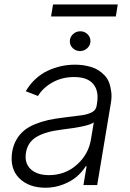

<svg xmlns="http://www.w3.org/2000/svg" viewBox="-20 -850 596 882"><path d="M188.9 12.4Q111.9 12.4 68 -31.8Q24.1 -76 35.9 -152.3Q41.2 -183.9 55.6 -208.6Q70 -233.3 90.4 -250.2Q110.8 -267 140.1 -279.1Q169.4 -291.2 200.8 -298.3Q232.2 -305.4 272.4 -310Q352.3 -320 362.6 -321.7Q405.5 -329.5 417.6 -347.7Q422.2 -354.4 423.7 -363.3L425.8 -376.1Q435 -432.5 408.2 -464.3Q381.4 -496.1 320.7 -496.1Q264.6 -496.1 220.7 -471.2Q176.8 -446.4 154.5 -409.1L98.4 -430.8Q116.8 -463.1 143.3 -487.2Q169.7 -511.4 199.9 -525.4Q230.1 -539.4 261.4 -546.2Q292.6 -552.9 325.3 -552.9Q344.1 -552.9 361.9 -550.4Q379.6 -547.9 398.4 -542.3Q417.3 -536.6 432.2 -527.2Q447.1 -517.8 460.6 -503.7Q474.1 -489.7 481.2 -470.5Q488.3 -451.3 491.3 -426.5Q494.3 -401.6 488.3 -370.4L426.5 0H363.3L377.8 -86.3H373.9Q357.6 -60.4 333.1 -39.1Q308.6 -17.8 270.2 -2.7Q231.9 12.4 188.9 12.4ZM204.9 -45.5Q278.8 -45.5 332.6 -92.9Q386.4 -140.3 397.7 -209.2L410.9 -288Q389.2 -269.5 263.8 -254.6Q189.3 -245.7 148.3 -221.4Q107.2 -197.1 99.4 -149.5Q91.3 -100.9 120.7 -73.2Q150.2 -45.5 204.9 -45.5ZM521 -829.5 512.1 -774.5H214.5L223.7 -829.5ZM347.7 -615.4Q327.8 -615.4 313.9 -629.1Q300.1 -642.8 300.8 -661.9Q301.5 -680 315.5 -693.2Q329.5 -706.3 348.7 -706.3Q368.6 -706.3 382.3 -692.6Q396 -679 395.6 -659.8Q394.9 -641.7 380.9 -628.6Q366.8 -615.4 347.7 -615.4Z"/></svg>

Font: Karasuma Gothic
Style: Light Italic
Weight: 300
Italic angle: 9.39998°
Designer: Rasmus Andersson / Ryoko Nishizuka
Foundry: rsms
Version: Version 1.00